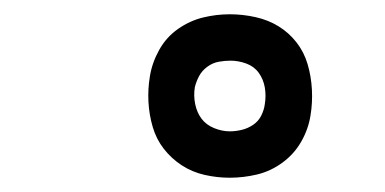

<svg xmlns="http://www.w3.org/2000/svg" viewBox="-20 -791 540 269"><path d="M302 -542Q284 -542 266.5 -546Q249 -550 234.5 -559.5Q220 -569 209.5 -582.5Q199 -596 194 -613Q189 -630 188 -648Q187 -666 190 -684Q193 -703 203 -721Q213 -739 229.5 -750.5Q246 -762 264.5 -766.5Q283 -771 302 -771Q320 -771 338 -767Q356 -763 370.5 -754Q385 -745 395.5 -731.5Q406 -718 411 -701Q416 -684 417 -665.5Q418 -647 415 -629Q412 -610 402 -592.5Q392 -575 375.5 -563Q359 -551 340 -546.5Q321 -542 302 -542ZM302 -607Q310 -607 318.5 -609Q327 -611 334.5 -616Q342 -621 346 -629Q350 -637 351 -645Q353 -657 351 -668.5Q349 -680 342.5 -689Q336 -698 325 -702Q314 -706 303 -706Q295 -706 286.5 -704.5Q278 -703 270.5 -697.5Q263 -692 259 -684.5Q255 -677 253 -669Q251 -657 253.5 -645Q256 -633 262.5 -624.5Q269 -616 280 -611.5Q291 -607 302 -607Z"/></svg>

Font: Iosevka Term Curly
Style: Italic
Weight: 400
Italic angle: -9°
Designer: Belleve Invis
Foundry: Belleve Invis
Version: Version 32.3.0